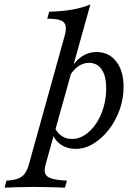

<svg xmlns="http://www.w3.org/2000/svg" viewBox="-116 -661 628 867"><path d="M-95.5 186.3 -86.7 154.8Q-53.6 152.5 -34.5 145.3Q-15.5 138.1 -4.6 123.4Q6.2 108.7 13.4 85L175.1 -496.1Q184 -526.8 180.3 -544.5Q176.6 -562.2 157.2 -569.4Q137.8 -576.6 97.3 -576.6L106.2 -608.1Q164.5 -609.7 210.3 -617.7Q256.2 -625.7 292.2 -641.1L89.7 82.7Q82.5 108.2 88.2 123.1Q93.9 138 117.4 145.3Q140.9 152.5 186.2 154.8L177.3 186.3Q163.7 185.5 140.5 185.1Q117.4 184.7 90.3 183.9Q63.3 183.1 36.2 183.1Q-3.2 183.1 -39.5 184.3Q-75.9 185.5 -95.5 186.3ZM225.5 11.3Q187.6 11.3 159.3 -7.7Q131.1 -26.7 121.1 -58.5L131.5 -84.3Q143.5 -59.3 163.6 -46.3Q183.6 -33.4 208.9 -33.4Q240 -33.4 267.9 -51.9Q295.8 -70.3 317.3 -102.1Q338.9 -133.9 351.2 -175.3Q363.6 -216.7 363.6 -261.8Q363.6 -317.4 343.3 -347.3Q323 -377.2 285.5 -377.2Q258 -377.2 234 -359.1Q210 -341 192.8 -307.3L193.6 -333.9Q216.3 -378.4 248.3 -402.2Q280.3 -426.1 320 -426.1Q375.8 -426.1 408.9 -383.3Q442.1 -340.4 442.1 -268.5Q442.1 -215.2 424.1 -165.2Q406.2 -115.1 375.2 -75.3Q344.1 -35.4 305.7 -12.1Q267.3 11.3 225.5 11.3Z"/></svg>

Font: Playfair 5pt SemiExpanded Light 12pt
Style: Italic
Weight: 300
Italic angle: -15.6°
Version: Version 2.000;gftools[0.9.28]